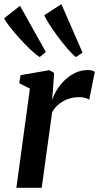

<svg xmlns="http://www.w3.org/2000/svg" viewBox="-32 -901 475 921"><path d="M46.5 0 111.5 -476 60 -502 67 -540.5 205 -564.5 227.5 -551 221.5 -461 217 -419.5Q225.5 -445 241.5 -470.8Q257.5 -496.5 280 -517.8Q302.5 -539 330 -552Q357.5 -565 389.5 -565Q400.5 -565 409.5 -562.5Q418.5 -560 423 -557L396 -422.5Q391.5 -426.5 378.5 -430.8Q365.5 -435 345 -435Q327 -435 308.8 -430.5Q290.5 -426 273.5 -417Q256.5 -408 242.2 -394.2Q228 -380.5 218 -362.5L168 0ZM158 -627Q139.5 -639 113 -664.2Q86.5 -689.5 60 -719Q33.5 -748.5 13.5 -774.2Q-6.5 -800 -12 -813.5L64 -873L188 -651.5ZM332 -627Q314.5 -641 290.8 -668.5Q267 -696 243.5 -728Q220 -760 202.5 -787.5Q185 -815 181 -828.5L262.5 -881L364 -648.5Z"/></svg>

Font: Merriweather 24pt SemiBold
Style: Italic
Weight: 600
Italic angle: -7.8°
Version: Version 2.101